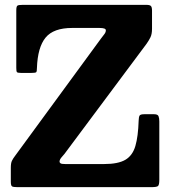

<svg xmlns="http://www.w3.org/2000/svg" viewBox="-20 -770 706 790"><path d="M74 -750H582.5Q596.5 -750 601 -745.2Q605.5 -740.5 605.5 -726V-651.5Q605.5 -629.5 598.8 -616Q592 -602.5 583.5 -590.5L255.5 -150.5Q245.5 -136 235.2 -125Q225 -114 225 -105Q225 -100.5 229.5 -97.8Q234 -95 248.5 -95H408Q466 -95 495.8 -112.5Q525.5 -130 537 -169.2Q548.5 -208.5 550.5 -273.5Q551 -288.5 554.2 -294.2Q557.5 -300 573.5 -300H614Q629 -300 632.2 -292Q635.5 -284 635.5 -270.5V-30Q635.5 -9 630 -4.5Q624.5 0 603.5 0H51Q35 0 29.8 -3Q24.5 -6 24.5 -22.5V-79.5Q24.5 -99 29 -108.2Q33.5 -117.5 41.5 -128L394.5 -610Q402.5 -621 409 -629Q415.5 -637 415.5 -645.5Q415.5 -655 389 -655H277Q200 -655 167.5 -615.2Q135 -575.5 132 -491Q132 -475.5 128.8 -472.8Q125.5 -470 109.5 -470H66Q52 -470 49.5 -473.5Q47 -477 47 -490.5V-727Q47 -744 52 -747Q57 -750 74 -750Z"/></svg>

Font: Besley* Narrow
Style: Bold
Weight: 700
Width: 4
Designer: Owen Earl
Foundry: indestructible type*
Version: Version 3.000; ttfautohint (v1.8.3)